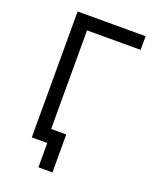

<svg xmlns="http://www.w3.org/2000/svg" viewBox="-154 -784 795 1003"><g transform="rotate(20 244.0 -282.5)"><path d="M186 135H264V-76H180V-624H478V-700H100V0H186Z"/></g></svg>

Font: Fixel Display Regular
Style: Regular
Weight: 400
Designer: AlfaBravo + MacPaw
Foundry: Kyrylo Tkachov, Marchela Mozhyna, Serhii Makarenko, Maria Weinstein, Zakhar Kryvoshyya
Version: Version 1.211